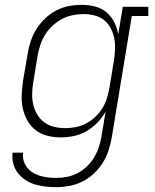

<svg xmlns="http://www.w3.org/2000/svg" viewBox="-20 -558 640 791"><path d="M212 213Q189 213 166.5 210.5Q144 208 123 201.5Q102 195 84 183Q66 171 53 154Q40 137 34.5 115Q29 93 32 71H75Q73 88 77.5 104Q82 120 92 132.5Q102 145 116 153.5Q130 162 145.5 166.5Q161 171 178 173Q195 175 212 175Q234 175 256.5 170.5Q279 166 300 155Q321 144 338.5 127Q356 110 368 90Q380 70 387 48.5Q394 27 398 4L415 -98Q401 -73 380.5 -52Q360 -31 335.5 -17Q311 -3 283.5 2.5Q256 8 229 8Q229 8 229 8Q229 8 229 8Q201 8 174 1Q147 -6 126 -22.5Q105 -39 92 -63Q79 -87 73.5 -113.5Q68 -140 69.5 -168.5Q71 -197 75 -226L94 -336Q98 -362 106.5 -388Q115 -414 130 -438Q145 -462 166 -482Q187 -502 212 -515Q237 -528 263.5 -533Q290 -538 317 -538Q346 -538 372.5 -531Q399 -524 419 -507Q439 -490 451 -466Q463 -442 467 -416L486 -530H591V-492H523L440 11Q435 37 426.5 63.5Q418 90 402.5 114Q387 138 365.5 158Q344 178 318.5 190.5Q293 203 266 208Q239 213 212 213ZM249 -30Q270 -30 292.5 -34.5Q315 -39 335 -49.5Q355 -60 372.5 -76.5Q390 -93 402 -112.5Q414 -132 420.5 -153.5Q427 -175 431 -197L449 -307Q453 -330 454 -353.5Q455 -377 451 -399Q447 -421 436.5 -441Q426 -461 409.5 -474.5Q393 -488 370.5 -494Q348 -500 325 -500Q302 -500 279.5 -495.5Q257 -491 236 -480Q215 -469 197 -452.5Q179 -436 166.5 -416Q154 -396 146.5 -374Q139 -352 135 -329L117 -219Q113 -196 112.5 -172.5Q112 -149 117 -127Q122 -105 133.5 -86Q145 -67 162.5 -54Q180 -41 202.5 -35.5Q225 -30 249 -30Z"/></svg>

Font: Iosevka Curly Slab XLtExObl
Style: Regular
Weight: 200
Width: 7
Italic angle: -9°
Monospace: yes
Designer: Belleve Invis
Foundry: Belleve Invis
Version: Version 11.0.0; ttfautohint (v1.8.3)